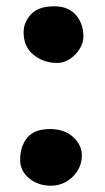

<svg xmlns="http://www.w3.org/2000/svg" viewBox="-20 -572 334 610"><path d="M162 -372Q119 -372 87 -397.5Q55 -423 55 -469Q55 -501 78.5 -526.5Q102 -552 152 -552Q197 -552 221 -524.5Q245 -497 245 -456Q245 -436 233 -416.5Q221 -397 202 -384.5Q183 -372 162 -372ZM141 18Q101 18 72.5 -5.5Q44 -29 44 -64Q44 -107 66.5 -134.5Q89 -162 139 -162Q185 -162 212.5 -136.5Q240 -111 240 -79Q240 -39 211 -10.5Q182 18 141 18Z"/></svg>

Font: Playpen Sans
Style: Bold
Weight: 700
Designer: Laura Meseguer, Veronika Burian, José Scaglione
Foundry: TypeTogether
Version: Version 1.001